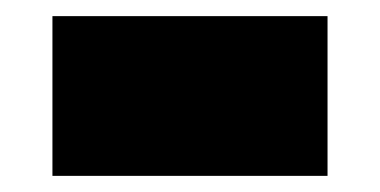

<svg xmlns="http://www.w3.org/2000/svg" viewBox="-20 -452 471 238"><path d="M45 -234V-432H386V-234Z"/></svg>

Font: Georama Extended Black
Style: Regular
Weight: 900
Width: 7
Designer: Jean-Baptiste Levee
Foundry: Production Type
Version: Version 1.000